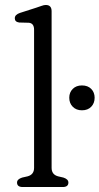

<svg xmlns="http://www.w3.org/2000/svg" viewBox="-20 -752 400 772"><path d="M187.5 -707V-77Q187.5 -50 213.5 -43L235 -38Q255 -31.5 255 -18Q255 0 232 0H71.5Q48.5 0 48.5 -18Q48.5 -31.5 69 -38L91 -43Q117 -50 117 -77V-632.5Q117 -658.5 96 -660.5L57 -661.5Q39.5 -664 39.5 -678.5Q39.5 -693 60 -700L125.5 -721Q136.5 -724.5 146.5 -728.2Q156.5 -732 164 -732Q187.5 -732 187.5 -707ZM309.5 -308.5Q286.5 -308.5 272.5 -322.8Q258.5 -337 258.5 -359Q258.5 -380.5 272.5 -394.5Q286.5 -408.5 309.5 -408.5Q333 -408.5 346.8 -394.5Q360.5 -380.5 360.5 -359Q360.5 -337 346.8 -322.8Q333 -308.5 309.5 -308.5Z"/></svg>

Font: Fraunces 9pt S100 Light
Style: Regular
Weight: 300
Version: Version 1.000; ttfautohint (v1.8.3)